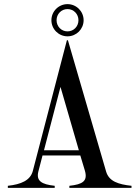

<svg xmlns="http://www.w3.org/2000/svg" viewBox="-20 -910 675 930"><path d="M18 -10V0H245V-10C182 -17 154 -33 166 -80L186 -157H369L391 -84C406 -33 381 -17 316 -10V0H617V-10C554 -17 508 -31 494 -79L309 -715H304L139 -82C127 -36 82 -17 18 -10ZM193 -182 273 -489 362 -182ZM307 -734C350 -734 385 -769 385 -812C385 -855 350 -890 307 -890C264 -890 229 -855 229 -812C229 -769 264 -734 307 -734ZM307 -758C277 -758 254 -782 254 -812C254 -842 277 -866 307 -866C337 -866 360 -842 360 -812C360 -782 337 -758 307 -758Z"/></svg>

Font: Sprat Condesed
Style: Regular
Weight: 400
Width: 3
Designer: Ethan Nakache
Foundry: Collletttivo
Version: Version 2.000;Glyphs 3.2 (3217)